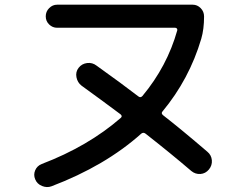

<svg xmlns="http://www.w3.org/2000/svg" viewBox="-20 -750 1040 797"><path d="M193.4 23.4Q174.8 30.3 154.3 22Q133.8 13.7 126 -5.9Q118.2 -24.4 126 -43Q133.8 -61.5 153.3 -69.3Q345.7 -142.6 481.4 -260.7Q489.3 -267.6 480.5 -275.4Q399.4 -335.9 318.4 -394.5Q301.8 -407.2 297.4 -429.2Q293 -451.2 306.2 -468.3Q319.3 -485.4 341.3 -488.3Q363.3 -491.2 380.9 -477.5Q486.3 -402.3 554.7 -349.6Q563.5 -342.8 571.3 -351.6Q673.8 -474.6 715.8 -624Q716.8 -627.9 714.4 -631.3Q711.9 -634.8 707 -634.8H216.8Q198.2 -634.8 184.1 -648.4Q169.9 -662.1 169.9 -682.1Q169.9 -702.1 184.1 -716.3Q198.2 -730.5 216.8 -730.5H780.3Q798.8 -730.5 813 -716.3Q827.1 -702.1 827.1 -681.6Q827.1 -628.9 815.4 -588.9Q765.6 -420.9 654.3 -287.1Q647.5 -279.3 657.2 -271.5Q731.4 -213.9 840.8 -120.1Q857.4 -106.4 859.4 -85Q861.3 -63.5 847.2 -46.4Q833 -29.3 812 -27.8Q791 -26.4 774.4 -40Q687.5 -114.3 584 -195.3Q575.2 -202.1 566.4 -195.3Q417 -61.5 193.4 23.4Z"/></svg>

Font: Rounded-X Mgen+ 1mn medium
Style: Regular
Weight: 500
Designer: [Source Han Sans]
Ryoko NISHIZUKA  (kana & ideographs); Paul D. Hunt (Latin, Greek & Cyrillic); Wenlong ZHANG  (bopomofo
Version: Version 1.059.20150602